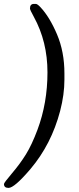

<svg xmlns="http://www.w3.org/2000/svg" viewBox="-36 -754 395 963"><path d="M6.8 188.5Q-16.1 188.5 -16.1 168.9Q-16.1 162.6 24.2 115.2Q64.5 67.9 94 20.3Q123.5 -27.3 151.9 -103Q202.1 -237.3 202.1 -391.1Q202.1 -544.9 133.8 -669.4Q114.3 -704.6 114.3 -711.4Q114.3 -734.4 134.3 -734.4H143.6Q151.4 -734.4 167 -717.8Q212.9 -668.9 250 -581.5Q287.1 -494.1 287.1 -385.7V-354.5Q287.1 -279.8 265.6 -197.3Q221.7 -30.3 116.7 93.8Q36.1 188.5 6.8 188.5Z"/></svg>

Font: Averia Serif Libre
Style: Italic
Weight: 400
Italic angle: -7.90001°
Version: Version 1.002